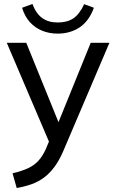

<svg xmlns="http://www.w3.org/2000/svg" viewBox="-20 -718 584 965"><path d="M64 227 43 153Q90 142 121 127.5Q152 113 173 90Q194 67 210 32L235 -28L233 10L14 -503H112L287 -72H261L436 -503H530L299 39Q278 88 253.5 121Q229 154 200.5 175Q172 196 138 208Q104 220 64 227ZM270 -549Q227 -549 191 -564Q155 -579 129.5 -607.5Q104 -636 91 -679L143 -698Q161 -650 192 -627.5Q223 -605 270 -605Q318 -605 349 -626Q380 -647 403 -697L452 -679Q427 -611 379.5 -580Q332 -549 270 -549Z"/></svg>

Font: Mulish Medium
Style: Regular
Weight: 500
Designer: Vernon Adams
Foundry: Vernon Adams
Version: Version 3.603; ttfautohint (v1.8.3)